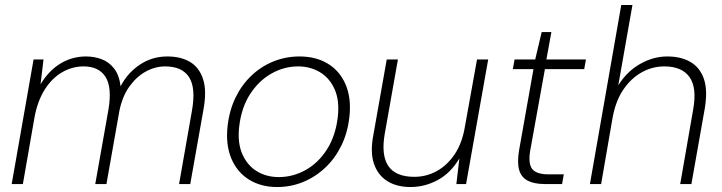

<svg xmlns="http://www.w3.org/2000/svg" viewBox="-20 -740 2905 772"><path d="M27 0 115 -501H155L143 -401Q176 -456 223 -484.5Q270 -513 326 -513Q359 -513 388.5 -502Q418 -491 438.5 -465Q459 -439 465 -393Q492 -446 541.5 -479.5Q591 -513 653 -513Q707 -513 744 -491Q781 -469 796.5 -422Q812 -375 798 -299L745 0H700L752 -296Q768 -387 740 -430Q712 -473 644 -473Q604 -473 566.5 -452.5Q529 -432 500.5 -392.5Q472 -353 460 -294L408 0H363L416 -299Q431 -388 404.5 -430.5Q378 -473 316 -473Q270 -473 229 -449Q188 -425 159 -378.5Q130 -332 118 -264L72 0Z M1094 12Q1029 12 981 -18Q933 -48 910 -103Q887 -158 895 -232Q902 -296 927 -347.5Q952 -399 991 -436Q1030 -473 1079.5 -493Q1129 -513 1184 -513Q1251 -513 1299 -483.5Q1347 -454 1370 -399.5Q1393 -345 1385 -271Q1378 -207 1353 -155.5Q1328 -104 1288.5 -66.5Q1249 -29 1199.5 -8.5Q1150 12 1094 12ZM1101 -28Q1158 -28 1209 -56.5Q1260 -85 1294.5 -139Q1329 -193 1338 -268Q1346 -335 1325.5 -381Q1305 -427 1266 -450Q1227 -473 1179 -473Q1122 -473 1071 -444Q1020 -415 985.5 -361.5Q951 -308 942 -233Q934 -166 954.5 -120Q975 -74 1013.5 -51Q1052 -28 1101 -28Z M1631 12Q1575 12 1537 -12Q1499 -36 1483.5 -82Q1468 -128 1481 -196L1535 -501H1580L1527 -202Q1512 -116 1541.5 -72.5Q1571 -29 1646 -29Q1694 -29 1736 -52Q1778 -75 1808 -119.5Q1838 -164 1849 -229L1898 -501H1943L1854 0H1815L1827 -103Q1792 -44 1740 -16Q1688 12 1631 12Z M2171 0Q2128 0 2102 -13.5Q2076 -27 2067.5 -56.5Q2059 -86 2067 -135L2125 -462H2042L2049 -501H2132L2158 -611H2197L2177 -501H2336L2329 -462H2171L2112 -135Q2103 -82 2120 -60.5Q2137 -39 2185 -39H2247L2240 0Z M2352 0 2478 -720H2523L2466 -397Q2501 -453 2554 -483Q2607 -513 2663 -513Q2718 -513 2756 -491Q2794 -469 2810 -423.5Q2826 -378 2814 -305L2760 0H2715L2767 -299Q2783 -387 2752.5 -430Q2722 -473 2651 -473Q2602 -473 2559 -448.5Q2516 -424 2485.5 -378.5Q2455 -333 2443 -266L2397 0Z"/></svg>

Font: DM Sans 17pt ExtraLight
Style: Italic
Weight: 250
Italic angle: -10°
Version: Version 4.004;gftools[0.9.30]